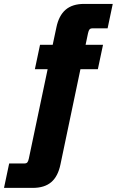

<svg xmlns="http://www.w3.org/2000/svg" viewBox="-130 -752 585 963"><path d="M-109.9 190.4 -84 67.9H-8.3Q2.4 67.9 7.1 62.5Q11.7 57.1 14.6 43.5L108.9 -404.8H44.9L70.8 -527.3H134.3L152.8 -614.3Q165 -673.8 199 -703.1Q232.9 -732.4 292 -732.4H435.5L409.7 -609.9H334.5Q323.7 -609.9 319.1 -604.5Q314.5 -599.1 311.5 -585.4L299.3 -527.3H386.7L360.8 -404.8H273.4L173.3 72.3Q161.1 132.3 127.2 161.4Q93.3 190.4 34.2 190.4Z"/></svg>

Font: Schibsted Grotesk ExtraBold
Style: Italic
Weight: 800
Italic angle: -12°
Designer: Bakken & Baeck AS, Henrik Kongsvoll
Foundry: Schibsted ASA
Version: Version 1.100; ttfautohint (v1.8.4.7-5d5b);gftools[0.9.25]